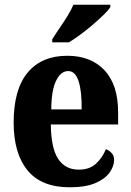

<svg xmlns="http://www.w3.org/2000/svg" viewBox="-20 -786 556 816"><path d="M276 10Q156 10 97 -62Q38 -134 38 -265Q38 -406 97.5 -477.5Q157 -549 266 -549Q366 -549 424 -487.5Q482 -426 482 -308V-257H196Q197 -157 227 -111Q257 -65 315 -65Q360 -65 387.5 -90Q415 -115 430 -152Q444 -147 454.5 -135.5Q465 -124 465 -107Q465 -80 446 -53Q427 -26 385.5 -8Q344 10 276 10ZM327 -321Q328 -398 314 -441Q300 -484 270 -484Q238 -484 218 -442Q198 -400 198 -321ZM202 -619Q215 -640 232.5 -665.5Q250 -691 266.5 -717.5Q283 -744 292 -766H449V-756Q441 -743 421 -723.5Q401 -704 375.5 -682Q350 -660 323 -640Q296 -620 273 -606H202Z"/></svg>

Font: Noto Serif Ethiopic Condensed ExtraBold
Style: Regular
Weight: 800
Width: 3
Designer: Monotype Design Team
Foundry: Monotype Imaging Inc.
Version: Version 2.102; ttfautohint (v1.8.4.7-5d5b)